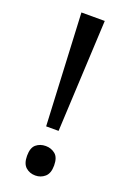

<svg xmlns="http://www.w3.org/2000/svg" viewBox="-142 -764 553 827"><g transform="rotate(20 134.5 -350.0)"><path d="M163 -201H106L81 -714H188ZM72 -54Q72 -91 90 -106Q108 -121 134 -121Q159 -121 177.5 -106Q196 -91 196 -54Q196 -18 177.5 -2Q159 14 134 14Q108 14 90 -2Q72 -18 72 -54Z"/></g></svg>

Font: Noto Sans Tifinagh Adrar
Style: Regular
Weight: 400
Designer: JamraPatel
Foundry: JamraPatel LLC
Version: Version 2.006; ttfautohint (v1.8.4.7-5d5b)